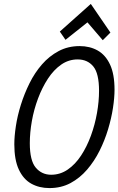

<svg xmlns="http://www.w3.org/2000/svg" viewBox="-20 -944 604 979"><path d="M232 15Q180 15 139.5 -7.5Q99 -30 76 -79.5Q53 -129 53 -208Q53 -249 61 -301.5Q69 -354 86.5 -410Q104 -466 130.5 -519.5Q157 -573 194 -615.5Q231 -658 279 -683.5Q327 -709 386 -709Q438 -709 478 -686.5Q518 -664 541 -615Q564 -566 564 -486Q564 -446 556 -393.5Q548 -341 531 -284.5Q514 -228 487.5 -175Q461 -122 424 -79Q387 -36 339.5 -10.5Q292 15 232 15ZM241 -53Q287 -53 325.5 -79.5Q364 -106 393.5 -151Q423 -196 443.5 -252Q464 -308 474.5 -367.5Q485 -427 485 -481Q485 -570 455.5 -605.5Q426 -641 376 -641Q330 -641 292 -614.5Q254 -588 224.5 -543Q195 -498 174 -442Q153 -386 142.5 -327Q132 -268 132 -214Q132 -125 162.5 -89Q193 -53 241 -53ZM314 -741 285 -783 443 -924 543 -778 504 -739 426 -830Z"/></svg>

Font: Ubuntu Sans Mono
Style: Italic
Weight: 400
Italic angle: -13.5°
Monospace: yes
Designer: Dalton Maag Ltd
Foundry: Dalton Maag Ltd
Version: Version 1.006